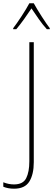

<svg xmlns="http://www.w3.org/2000/svg" viewBox="-88 -970 322 1165"><path d="M90 -950Q73 -918 43 -872Q13 -826 -8 -799V-793H11Q33 -819 58.5 -854.5Q84 -890 103 -919Q123 -889 147.5 -854Q172 -819 196 -793H214V-799Q196 -822 165.5 -869.5Q135 -917 117 -950ZM117 14V-714H90V9Q90 73 71 111Q52 149 -3 149Q-36 149 -68 136V163Q-39 175 -3 175Q63 175 90 131.5Q117 88 117 14Z"/></svg>

Font: Noto Sans Display SemiCondensed Thin
Style: Regular
Weight: 250
Width: 4
Designer: Monotype Design team
Foundry: Monotype Imaging Inc.
Version: 1.000